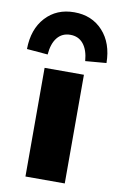

<svg xmlns="http://www.w3.org/2000/svg" viewBox="-126 -808 533 856"><g transform="rotate(10 140.0 -379.5)"><path d="M52 0V-492H230V0ZM55 -553 -40 -561Q-39 -651 10.5 -705Q60 -759 140 -759Q220 -759 269.5 -705Q319 -651 320 -561L225 -553Q221 -603 199 -630Q177 -657 140 -657Q103 -657 81 -630Q59 -603 55 -553Z"/></g></svg>

Font: Nunito Sans Black
Style: Regular
Weight: 900
Designer: Vernon Adams
Foundry: Vernon Adams
Version: Version 3.006; ttfautohint (v1.8.3)